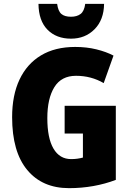

<svg xmlns="http://www.w3.org/2000/svg" viewBox="-20 -968 677 998"><path d="M316 -418H582V-33Q527 -12 465.5 -1Q404 10 339 10Q200 10 121.5 -84.5Q43 -179 43 -359Q43 -473 81.5 -554.5Q120 -636 193 -680Q266 -724 371 -724Q430 -724 481 -711.5Q532 -699 570 -679L519 -536Q454 -574 375 -574Q299 -574 262.5 -515Q226 -456 226 -354Q226 -250 258 -195.5Q290 -141 350 -141Q382 -141 411 -149V-274H316ZM521 -948Q520 -865 471.5 -816Q423 -767 349 -767Q273 -767 227 -813.5Q181 -860 180 -948H277Q282 -910 299 -895.5Q316 -881 349 -881Q380 -881 399 -895.5Q418 -910 423 -948Z"/></svg>

Font: Noto Sans Lao Condensed Black
Style: Regular
Weight: 900
Width: 3
Designer: Monotype Design Team
Foundry: Monotype Imaging Inc.
Version: Version 2.003; ttfautohint (v1.8.4.7-5d5b)